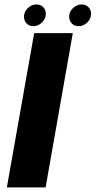

<svg xmlns="http://www.w3.org/2000/svg" viewBox="-20 -820 418 840"><path d="M10 0H179.5L298.5 -675H129.5ZM126 -705.5Q147 -705.5 163.8 -721.8Q180.5 -738 180.5 -759.5Q180.5 -777 169 -788.8Q157.5 -800.5 139.5 -800.5Q118.5 -800.5 101.8 -784.8Q85 -769 85 -747Q85 -729.5 96.2 -717.5Q107.5 -705.5 126 -705.5ZM324 -705.5Q345 -705.5 361.8 -721.8Q378.5 -738 378.5 -759.5Q378.5 -777 367 -788.8Q355.5 -800.5 337.5 -800.5Q316.5 -800.5 299.5 -784.8Q282.5 -769 282.5 -747Q282.5 -729.5 294 -717.5Q305.5 -705.5 324 -705.5Z"/></svg>

Font: Anybody UltraCondensed Thin
Style: Bold Italic
Weight: 700
Italic angle: -10°
Version: Version 1.111